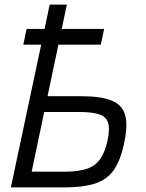

<svg xmlns="http://www.w3.org/2000/svg" viewBox="-20 -820 640 840"><path d="M82 -624.5 96.5 -693.5H435.5L421 -624.5ZM27.5 0 197.5 -800H272.5L107.5 -17L66.5 -69H266Q324 -69 360.8 -81.8Q397.5 -94.5 418.5 -124.5Q439.5 -154.5 450.5 -205.5Q461 -254 453.5 -281Q446 -308 416 -319Q386 -330 328 -330H126L140.5 -399H336Q422.5 -399 468.8 -380Q515 -361 527.5 -316.2Q540 -271.5 523 -193.5Q507.5 -119 478.2 -76.8Q449 -34.5 396.5 -17.2Q344 0 257.5 0Z"/></svg>

Font: Victor Mono Thin
Style: Italic
Weight: 100
Italic angle: -12°
Monospace: yes
Designer: Rune Bjørnerås
Version: Version 1.561;gftools[0.9.30]